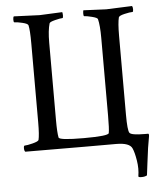

<svg xmlns="http://www.w3.org/2000/svg" viewBox="-56 -696 787 911"><g transform="rotate(-5 337.5 -240.0)"><path d="M474.6 0H326.2L42 -1Q37.1 -5.9 37.1 -18.1Q37.1 -30.3 42 -30.3Q53.7 -30.3 80.1 -37.1Q106.4 -43.9 109.4 -50.8Q115.2 -74.2 115.2 -134.8V-509.8Q115.2 -575.2 109.4 -597.7Q106.4 -605.5 81.5 -611.3Q56.6 -617.2 43.9 -617.2Q40 -617.2 40 -629.4Q40 -641.6 43.9 -645.5Q156.2 -640.6 166.5 -640.6Q176.8 -640.6 274.4 -645.5Q276.4 -639.6 276.4 -628.4Q276.4 -617.2 272.5 -617.2Q262.7 -617.2 237.3 -610.8Q211.9 -604.5 210 -597.7Q200.2 -564.5 200.2 -506.8V-136.7Q200.2 -79.1 205.1 -54.7Q207 -41 324.7 -41Q442.4 -41 444.3 -54.7Q448.2 -74.2 448.2 -136.7V-506.8Q448.2 -567.4 440.4 -597.7Q438.5 -604.5 413.1 -610.8Q387.7 -617.2 377 -617.2Q373 -617.2 373 -628.4Q373 -639.6 375 -645.5Q472.7 -640.6 483.4 -640.6Q494.1 -640.6 606.4 -645.5Q610.4 -641.6 610.4 -629.4Q610.4 -617.2 606.4 -617.2Q593.8 -617.2 568.4 -611.3Q543 -605.5 540 -597.7Q533.2 -571.3 533.2 -509.8V-134.8Q533.2 -59.6 542 -47.4Q550.8 -35.2 614.3 -35.2H630.9Q635.7 -33.2 632.3 -17.1Q628.9 -1 624 31.7Q619.1 64.5 614.3 106Q609.4 147.5 607.4 161.1Q597.7 167 581.1 167Q564.5 167 566.4 161.1Q572.3 126 565.9 86.9Q559.6 47.9 550.8 28.3Q539.1 0 474.6 0Z"/></g></svg>

Font: CrimsonText-Roman
Style: Roman
Weight: 400
Version: Version 0.13